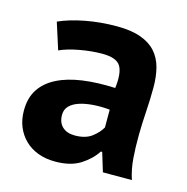

<svg xmlns="http://www.w3.org/2000/svg" viewBox="-83 -590 662 678"><g transform="rotate(15 248.0 -251.0)"><path d="M23 0ZM54 -471Q94 -489 149 -499.5Q204 -510 264 -510Q316 -510 351 -497.5Q386 -485 406.5 -462Q427 -439 435.5 -407Q444 -375 444 -335Q444 -291 441 -246.5Q438 -202 437.5 -159Q437 -116 440 -75.5Q443 -35 455 1H349L328 -68H323Q303 -37 267.5 -14.5Q232 8 176 8Q141 8 113 -2.5Q85 -13 65 -32.5Q45 -52 34 -78.5Q23 -105 23 -138Q23 -184 43.5 -215.5Q64 -247 102.5 -266.5Q141 -286 194.5 -293.5Q248 -301 314 -298Q321 -354 306 -378.5Q291 -403 239 -403Q200 -403 156.5 -395Q113 -387 85 -374ZM219 -99Q258 -99 281 -116.5Q304 -134 315 -154V-219Q284 -222 255.5 -220Q227 -218 205 -211Q183 -204 170 -191Q157 -178 157 -158Q157 -130 173.5 -114.5Q190 -99 219 -99Z"/></g></svg>

Font: PT Sans
Style: Bold
Weight: 700
Version: Version 2.003W OFL; ttfautohint (v1.6)